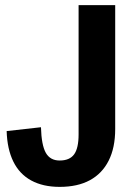

<svg xmlns="http://www.w3.org/2000/svg" viewBox="-20 -720 528 750"><path d="M213 10Q148 10 102 -15Q56 -40 32 -89Q8 -138 6 -208L140 -223Q142 -153 159 -123Q176 -93 213 -93Q252 -93 269.5 -117Q287 -141 287 -195V-700H430V-216Q430 -143 404.5 -92.5Q379 -42 331 -16Q283 10 213 10Z"/></svg>

Font: Pathway Extreme Condensed
Style: Bold
Weight: 700
Width: 3
Version: Version 1.001;gftools[0.9.26]